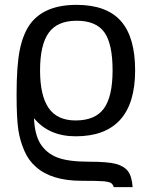

<svg xmlns="http://www.w3.org/2000/svg" viewBox="-20 -558 613 786"><path d="M47.9 -171.9Q47.9 -289.6 61 -354Q74.2 -418.5 103 -459Q161.1 -538.1 293 -538.1Q416 -538.1 474.6 -472.2Q533.2 -406.2 533.2 -270Q533.2 -135.3 471.9 -67.6Q410.6 0 290 0Q180.2 0 119.1 -74.2Q122.1 -7.8 145 29.8Q169.9 69.3 214.6 86.7Q259.3 104 345.2 104Q420.9 104 454.1 112.8Q488.3 122.1 504.2 143.3Q520 164.6 522.9 208H445.8Q442.4 196.8 434.1 190.9Q422.9 185.5 405.8 184.1Q379.4 182.1 314 182.1Q190.4 182.1 127 125Q97.2 99.6 80.1 60.1Q62.5 21 55.2 -24.9Q47.9 -73.2 47.9 -171.9ZM440.9 -270Q440.9 -378.9 407 -426Q373 -473.1 293.9 -473.1Q214.8 -473.1 179.4 -423.8Q144 -374.5 144 -270Q144 -166.5 179.2 -115.7Q214.4 -64.9 289.1 -64.9Q370.1 -64.9 405.5 -114Q440.9 -163.1 440.9 -270Z"/></svg>

Font: Libra Sans Modern
Style: Regular
Weight: 400
Foundry: Stefan Peev, Context Ltd
Version: Version 1.000